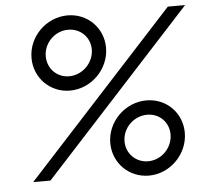

<svg xmlns="http://www.w3.org/2000/svg" viewBox="-52 -771 911 843"><g transform="rotate(-5 403.5 -350.0)"><path d="M62 0H138L794 -716H718ZM571 16C665 16 744 -64 744 -158C744 -246 676 -314 588 -314C494 -314 414 -235 414 -141C414 -53 483 16 571 16ZM573 -47C519 -47 477 -89 477 -143C477 -202 527 -251 586 -251C640 -251 681 -210 681 -156C681 -97 632 -47 573 -47ZM258 -386C353 -386 432 -466 432 -560C432 -648 363 -716 276 -716C181 -716 102 -637 102 -543C102 -455 171 -386 258 -386ZM260 -449C206 -449 165 -491 165 -545C165 -604 214 -653 273 -653C327 -653 369 -612 369 -558C369 -499 319 -449 260 -449Z"/></g></svg>

Font: Uncut Sans Book Italic
Style: Regular
Weight: 350
Italic angle: -11°
Designer: Kasper Nordkvist
Foundry: UNCUT.wtf
Version: Version 1.304;Glyphs 3.2 (3246)